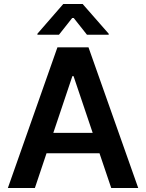

<svg xmlns="http://www.w3.org/2000/svg" viewBox="-20 -945 733 965"><path d="M19.5 0 268.6 -707H424.8L674.8 0H539.1L480 -174.8H213.9L155.3 0ZM445.8 -277.3 349.6 -562.5H343.8L248 -277.3ZM346.7 -859.4 276.4 -770.5H168V-775.4L297.9 -924.8H395.5L526.4 -775.4V-770.5H417Z"/></svg>

Font: Pretendard GOV SemiBold
Style: Regular
Weight: 600
Designer: Base glyphs from Inter by Rasmus Andersson; Hangeul glyphs from Noto Sans CJK(Source Han Sans) by Jang Soo-young and Kan
Foundry: Kil Hyung-jin
Version: Version 1.309